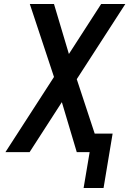

<svg xmlns="http://www.w3.org/2000/svg" viewBox="-20 -755 642 953"><path d="M395 178 425 0H361L287 -248L127 0H7L248 -373L128 -735H248L322 -487L482 -735H602L361 -362L450 -92H539L494 178Z"/></svg>

Font: Iosevka Aile Semibold Oblique
Style: Regular
Weight: 600
Italic angle: -9°
Designer: Belleve Invis
Foundry: Belleve Invis
Version: Version 31.1.0; ttfautohint (v1.8.4)